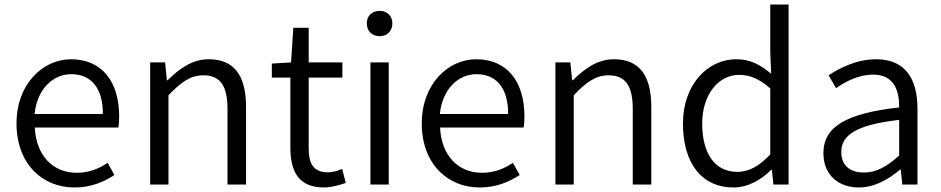

<svg xmlns="http://www.w3.org/2000/svg" viewBox="-20 -816 4160 849"><path d="M309 13C384 13 439 -12 486 -42L456 -96C416 -69 372 -52 319 -52C211 -52 139 -132 134 -252H503C506 -265 507 -283 507 -301C507 -457 429 -554 294 -554C170 -554 53 -445 53 -270C53 -92 167 13 309 13ZM133 -312C144 -423 215 -488 295 -488C383 -488 435 -427 435 -312Z M644 0H725V-395C781 -453 822 -483 879 -483C954 -483 986 -437 986 -333V0H1068V-343C1068 -481 1016 -554 903 -554C829 -554 773 -512 721 -461H718L710 -540H644Z M1413 13C1443 13 1479 3 1509 -7L1493 -69C1475 -61 1450 -54 1430 -54C1365 -54 1345 -94 1345 -160V-473H1494V-540H1345V-693H1277L1267 -540L1182 -535V-473H1264V-163C1264 -58 1300 13 1413 13Z M1618 0H1699V-540H1618ZM1659 -656C1691 -656 1715 -678 1715 -713C1715 -746 1691 -768 1659 -768C1625 -768 1602 -746 1602 -713C1602 -678 1625 -656 1659 -656Z M2101 13C2176 13 2231 -12 2278 -42L2248 -96C2208 -69 2164 -52 2111 -52C2003 -52 1931 -132 1926 -252H2295C2298 -265 2299 -283 2299 -301C2299 -457 2221 -554 2086 -554C1962 -554 1845 -445 1845 -270C1845 -92 1959 13 2101 13ZM1925 -312C1936 -423 2007 -488 2087 -488C2175 -488 2227 -427 2227 -312Z M2436 0H2517V-395C2573 -453 2614 -483 2671 -483C2746 -483 2778 -437 2778 -333V0H2860V-343C2860 -481 2808 -554 2695 -554C2621 -554 2565 -512 2513 -461H2510L2502 -540H2436Z M3223 13C3289 13 3347 -22 3390 -65H3393L3400 0H3467V-796H3386V-584L3390 -490C3341 -530 3299 -554 3235 -554C3111 -554 3000 -444 3000 -270C3000 -89 3087 13 3223 13ZM3240 -56C3141 -56 3085 -137 3085 -270C3085 -396 3156 -485 3248 -485C3295 -485 3337 -468 3386 -425V-133C3338 -82 3292 -56 3240 -56Z M3778 13C3846 13 3908 -22 3960 -66H3963L3970 0H4037V-335C4037 -465 3985 -554 3854 -554C3767 -554 3691 -514 3644 -483L3677 -426C3718 -455 3776 -486 3841 -486C3934 -486 3957 -414 3956 -341C3724 -315 3621 -257 3621 -139C3621 -41 3689 13 3778 13ZM3800 -53C3745 -53 3700 -79 3700 -144C3700 -218 3765 -264 3956 -286V-128C3901 -79 3855 -53 3800 -53Z"/></svg>

Font: Source Han Sans JP Normal
Style: Regular
Weight: 350
Designer: Ryoko NISHIZUKA 西塚涼子 (kana, bopomofo & ideographs); Paul D. Hunt (Latin, Greek & Cyrillic); Sandoll Communications 산돌커뮤니
Foundry: Adobe
Version: Version 2.002;hotconv 1.0.116;makeotfexe 2.5.65601